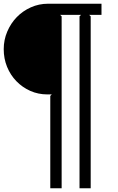

<svg xmlns="http://www.w3.org/2000/svg" viewBox="-20 -830 635 1031"><path d="M525 -750H459L467 -742V181H407V-742L415 -750H303L311 -742V181H250V-315L258 -323H235Q185 -323 142.5 -342Q100 -361 68 -394Q36 -427 18 -471Q0 -515 0 -566Q0 -616 19 -660.5Q38 -705 70 -738Q102 -771 145.5 -790.5Q189 -810 238 -810H525Z"/></svg>

Font: TypoPRO Sinkin Sans
Style: 300 Light
Weight: 300
Designer: Keith Bates
Foundry: K-Type
Version: Sinkin Sans (version 1.0)  by Keith Bates   •   © 2014   www